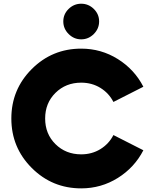

<svg xmlns="http://www.w3.org/2000/svg" viewBox="-20 -1028 840 1058"><path d="M496.9 -840.6Q467.5 -811.2 427.5 -811.2Q387.5 -811.2 358.1 -840.6Q328.8 -870 328.8 -910Q328.8 -950 358.1 -978.8Q387.5 -1007.5 427.5 -1007.5Q467.5 -1007.5 496.9 -978.8Q526.2 -950 526.2 -910Q526.2 -870 496.9 -840.6ZM427.5 10Q267.5 10 155 -102.5Q42.5 -215 42.5 -375Q42.5 -535 155 -647.5Q267.5 -760 427.5 -760Q537.5 -760 629.4 -702.5Q721.2 -645 770 -550L605 -466.2Q580 -515 533.1 -543.8Q486.2 -572.5 427.5 -572.5Q342.5 -572.5 285.6 -516.2Q228.8 -460 228.8 -375Q228.8 -290 285.6 -233.8Q342.5 -177.5 427.5 -177.5Q486.2 -177.5 533.1 -206.2Q580 -235 605 -283.8L770 -200Q721.2 -105 629.4 -47.5Q537.5 10 427.5 10Z"/></svg>

Font: Now Alt Black
Style: Regular
Weight: 900
Designer: Alfredo Marco Pradil
Foundry: Alfredo Marco Pradil
Version: Version 1.002;PS 001.002;hotconv 1.0.88;makeotf.lib2.5.64775